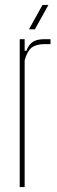

<svg xmlns="http://www.w3.org/2000/svg" viewBox="-20 -759 232 779"><path d="M60 0V-600H80V-553H87Q97.5 -579.5 114.2 -589.8Q131 -600 160 -600Q166 -600 172.5 -600Q179 -600 185 -600V-580H160Q126.5 -580 108.2 -565.5Q90 -551 80 -514V0ZM97.5 -640 152.5 -739H176.5L121.5 -640Z"/></svg>

Font: Big Shoulders Display SC Thin
Style: Regular
Weight: 100
Designer: Patric King
Foundry: XO Type Co
Version: Version 2.002